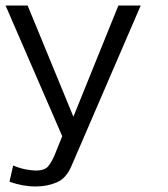

<svg xmlns="http://www.w3.org/2000/svg" viewBox="-35 -657 601 688"><path d="M469.2 -637.2 223.1 -66.9Q204.1 -19 169.4 -3.9Q134.8 11.2 92.8 11.2Q45.9 11.2 -1 -5.9L12.2 -64Q35.2 -54.2 57.1 -50Q79.1 -45.9 92.8 -45.9Q126 -45.9 138.4 -62Q150.9 -78.1 160.2 -100.1L188 -168.9L-15.1 -637.2H64L228 -238.8L389.2 -637.2Z"/></svg>

Font: Anonymous Pro
Style: Regular
Weight: 400
Monospace: yes
Designer: Mark Simonson
Version: Version 1.003